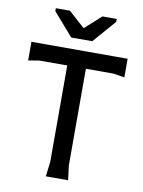

<svg xmlns="http://www.w3.org/2000/svg" viewBox="-97 -967 770 1034"><g transform="rotate(10 288.0 -450.5)"><path d="M227 0 237 -80V-658H339V-80L349 0ZM25 -598V-700H551V-598L491 -608H85ZM232 -760 123 -885V-901H200L289 -821L378 -901H456V-885L347 -760Z"/></g></svg>

Font: AR One Sans Medium
Style: Regular
Weight: 500
Designer: Niteesh Yadav
Foundry: Niteesh Yadav
Version: Version 1.001;gftools[0.9.33]